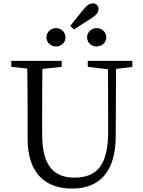

<svg xmlns="http://www.w3.org/2000/svg" viewBox="-20 -1084 832 1120"><path d="M488 -866C488 -835 513 -813 544 -813C574 -813 600 -835 600 -866C600 -897 574 -920 544 -920C513 -920 488 -897 488 -866ZM514 -978C542 -996 555 -1013 555 -1032C555 -1052 539 -1064 520 -1064C503 -1064 487 -1054 467 -1029L390 -933L411 -912ZM307 -813C337 -813 362 -835 362 -866C362 -897 337 -920 307 -920C276 -920 251 -897 251 -866C251 -835 276 -813 307 -813ZM752 -729H492V-694L610 -680L611 -318C611 -122 547 -48 414 -48C299 -48 226 -111 226 -299V-391C226 -490 226 -587 227 -682L340 -694V-729H46V-694L139 -684C141 -587 141 -489 141 -391V-275C141 -71 246 16 401 16C553 16 655 -74 655 -290L657 -682L752 -694Z"/></svg>

Font: Source Han Serif K
Style: Regular
Weight: 400
Designer: Ryoko NISHIZUKA 西塚涼子 (kana & ideographs); Frank Grießhammer (Latin, Greek & Cyrillic); Wenlong ZHANG 张文龙 (bopomofo); San
Foundry: Adobe Systems Incorporated
Version: Version 1.001;PS 1.001;hotconv 16.6.54;makeotf.lib2.5.65590